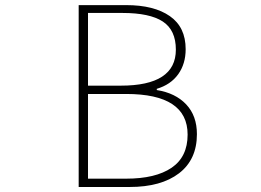

<svg xmlns="http://www.w3.org/2000/svg" viewBox="-20 -746 1040 766"><path d="M293.9 0V-725.6H483.4Q594.7 -725.6 657.7 -681.6Q720.7 -637.7 720.7 -549.8Q720.7 -491.2 690.9 -449.7Q661.1 -408.2 605.5 -391.6V-386.7Q679.7 -375 722.7 -329.6Q765.6 -284.2 765.6 -210.9Q765.6 -109.4 694.3 -54.7Q623 0 497.1 0ZM331.1 -404.3H461.9Q681.6 -404.3 681.6 -547.9Q681.6 -626 629.4 -660.2Q577.1 -694.3 468.8 -694.3H331.1ZM331.1 -33.2H483.4Q600.6 -33.2 664.6 -76.7Q728.5 -120.1 728.5 -209Q728.5 -371.1 483.4 -371.1H331.1Z"/></svg>

Font: GenEi Gothic M ExtraLight
Style: Regular
Weight: 200
Designer: o_tamon (Modified); [Source Han Sans]
Ryoko NISHIZUKA  (kana & ideographs); Paul D. Hunt (Latin, Greek & Cyrillic); Wenl
Version: Version 1.1a;Original Version 1.004